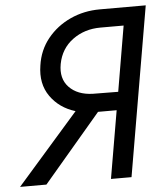

<svg xmlns="http://www.w3.org/2000/svg" viewBox="-72 -746 683 791"><g transform="rotate(-5 269.5 -350.0)"><path d="M560 -700 440 0H355L403 -280H326L88 0H-21L234 -291Q168 -311 131 -363.5Q94 -416 106 -491Q115 -554 153 -601Q191 -648 247.5 -674Q304 -700 370 -700ZM311 -356 416 -355 462 -625H366Q300 -625 251 -589Q202 -553 190 -490Q179 -430 213.5 -394Q248 -358 311 -356Z"/></g></svg>

Font: Jost*
Style: Italic
Weight: 400
Italic angle: -10°
Version: Version 3.7